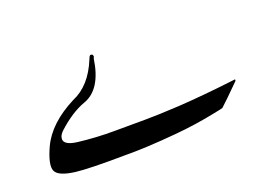

<svg xmlns="http://www.w3.org/2000/svg" viewBox="-71 -600 1074 773"><g transform="rotate(-20 466.5 -214.0)"><path d="M232.4 -281.2Q309.6 -313.5 350.1 -413.1Q351.6 -417.5 354 -422.4Q356.9 -428.2 360.8 -428.2Q369.6 -428.2 370.1 -421.4L370.6 -416.5Q369.1 -413.6 367.7 -411.1Q349.6 -284.7 272 -256.8Q213.9 -236.3 152.3 -179.7Q140.6 -168 137.7 -158.2Q127 -124 191.4 -116.2Q269.5 -106.9 345.2 -107.4Q468.8 -108.4 479 -107.9Q531.2 -107.9 626.5 -113.3Q733.9 -120.1 856.4 -134.8L867.7 -136.2Q870.1 -136.7 873 -136.7Q875.5 -133.3 871.1 -128.4Q809.6 -66.9 786.1 -45.9Q781.2 -43.9 746.1 -37.1Q660.6 -19.5 571.8 -11.7Q440.4 0 355 -1Q199.2 1 143.1 -5.9Q71.8 -14.6 60.1 -41.7Q48.3 -68.8 80.1 -138.2Q119.6 -223.6 232.4 -281.2Z"/></g></svg>

Font: Urdu Khush Khati
Style: Regular
Weight: 400
Version: Version 001.500